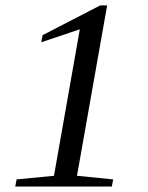

<svg xmlns="http://www.w3.org/2000/svg" viewBox="-20 -680 540 700"><path d="M260.7 -39.1 392.6 -25.9 387.7 0H35.6L40.5 -25.9L176.8 -39.1L271 -573.2L130.4 -525.9L135.3 -551.8L345.2 -660.2H370.6Z"/></svg>

Font: Liberation Serif
Style: Italic
Weight: 400
Italic angle: -16.333°
Designer: Steve Matteson
Foundry: Ascender Corporation
Version: Version 2.1.5